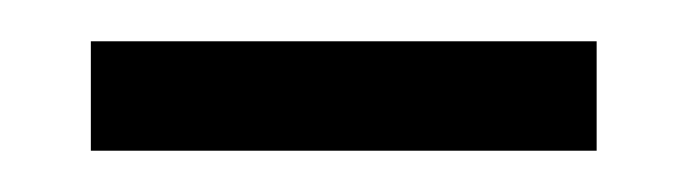

<svg xmlns="http://www.w3.org/2000/svg" viewBox="-20 -319 332 93"><path d="M24 -246V-299H269V-246Z"/></svg>

Font: Noto Serif Ethiopic SemiCondensed Light
Style: Regular
Weight: 300
Width: 4
Designer: Monotype Design Team
Foundry: Monotype Imaging Inc.
Version: Version 2.102; ttfautohint (v1.8.4.7-5d5b)